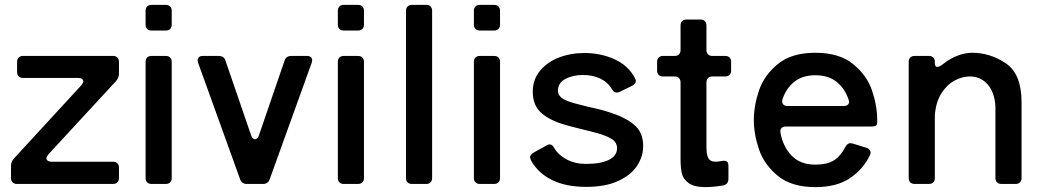

<svg xmlns="http://www.w3.org/2000/svg" viewBox="-20 -753 4283 786"><path d="M74 -524H443Q454 -524 460.5 -517.5Q467 -511 467 -500V-451Q467 -435 455 -421L178 -121Q170 -111 170 -105Q170 -99 175.5 -95Q181 -91 191 -91H443Q454 -91 460.5 -84.5Q467 -78 467 -67V-24Q467 -13 460.5 -6.5Q454 0 443 0H49Q38 0 31.5 -6.5Q25 -13 25 -24V-74Q25 -91 37 -104L313 -404Q321 -414 321 -420Q321 -426 315.5 -430Q310 -434 300 -434H74Q63 -434 56.5 -440.5Q50 -447 50 -458V-500Q50 -511 56.5 -517.5Q63 -524 74 -524Z M659 -628H600Q589 -628 582.5 -634.5Q576 -641 576 -652V-709Q576 -720 582.5 -726.5Q589 -733 600 -733H659Q670 -733 676.5 -726.5Q683 -720 683 -709V-652Q683 -641 676.5 -634.5Q670 -628 659 -628ZM659 0H600Q589 0 582.5 -6.5Q576 -13 576 -24V-500Q576 -511 582.5 -517.5Q589 -524 600 -524H659Q670 -524 676.5 -517.5Q683 -511 683 -500V-24Q683 -13 676.5 -6.5Q670 0 659 0Z M1024 -183Q1029 -183 1033.5 -187.5Q1038 -192 1040 -199L1145 -505Q1151 -524 1173 -524H1237Q1247 -524 1252.5 -519Q1258 -514 1258 -506Q1258 -504 1256 -496L1084 -19Q1077 0 1057 0H990Q970 0 963 -19L791 -496Q789 -504 789 -506Q789 -514 794.5 -519Q800 -524 810 -524H875Q897 -524 903 -505L1008 -199Q1014 -183 1024 -183Z M1446 -628H1387Q1376 -628 1369.5 -634.5Q1363 -641 1363 -652V-709Q1363 -720 1369.5 -726.5Q1376 -733 1387 -733H1446Q1457 -733 1463.5 -726.5Q1470 -720 1470 -709V-652Q1470 -641 1463.5 -634.5Q1457 -628 1446 -628ZM1446 0H1387Q1376 0 1369.5 -6.5Q1363 -13 1363 -24V-500Q1363 -511 1369.5 -517.5Q1376 -524 1387 -524H1446Q1457 -524 1463.5 -517.5Q1470 -511 1470 -500V-24Q1470 -13 1463.5 -6.5Q1457 0 1446 0Z M1725 0H1666Q1655 0 1648.5 -6.5Q1642 -13 1642 -24V-709Q1642 -720 1648.5 -726.5Q1655 -733 1666 -733H1725Q1736 -733 1742.5 -726.5Q1749 -720 1749 -709V-24Q1749 -13 1742.5 -6.5Q1736 0 1725 0Z M2003 -628H1944Q1933 -628 1926.5 -634.5Q1920 -641 1920 -652V-709Q1920 -720 1926.5 -726.5Q1933 -733 1944 -733H2003Q2014 -733 2020.5 -726.5Q2027 -720 2027 -709V-652Q2027 -641 2020.5 -634.5Q2014 -628 2003 -628ZM2003 0H1944Q1933 0 1926.5 -6.5Q1920 -13 1920 -24V-500Q1920 -511 1926.5 -517.5Q1933 -524 1944 -524H2003Q2014 -524 2020.5 -517.5Q2027 -511 2027 -500V-24Q2027 -13 2020.5 -6.5Q2014 0 2003 0Z M2154 -96Q2150 -106 2150 -109Q2150 -120 2164 -128L2218 -158Q2225 -162 2230 -162Q2241 -162 2249 -147Q2265 -119 2299.5 -100.5Q2334 -82 2379 -82Q2439 -82 2472.5 -98.5Q2506 -115 2506 -146Q2506 -170 2485 -183.5Q2464 -197 2425 -208Q2404 -214 2362 -224Q2308 -237 2280 -246Q2222 -265 2191.5 -295Q2161 -325 2161 -378Q2161 -427 2190.5 -463Q2220 -499 2268 -517.5Q2316 -536 2372 -536Q2438 -536 2494.5 -511Q2551 -486 2579 -434Q2583 -426 2583 -422Q2583 -410 2568 -402L2517 -377Q2510 -374 2505 -374Q2493 -374 2485 -388Q2468 -417 2437 -431.5Q2406 -446 2366 -446Q2324 -446 2294 -429.5Q2264 -413 2264 -382Q2264 -365 2278.5 -353Q2293 -341 2332 -330L2387 -316Q2436 -306 2473 -294Q2540 -273 2576.5 -242Q2613 -211 2613 -155Q2613 -113 2588.5 -75Q2564 -37 2511.5 -12.5Q2459 12 2380 12Q2297 12 2240 -16Q2183 -44 2154 -96Z M2973 -500V-464Q2973 -453 2966.5 -446.5Q2960 -440 2949 -440H2896Q2885 -440 2878.5 -433.5Q2872 -427 2872 -416V-152Q2872 -119 2880 -105Q2888 -91 2909 -91Q2920 -91 2935 -94Q2938 -95 2944 -95Q2962 -95 2962 -74V-21Q2962 1 2941 6Q2900 13 2868 13Q2821 13 2798.5 -4Q2776 -21 2771 -44Q2766 -67 2766 -104V-416Q2766 -427 2759.5 -433.5Q2753 -440 2742 -440H2694Q2683 -440 2676.5 -446.5Q2670 -453 2670 -464V-500Q2670 -511 2676.5 -517.5Q2683 -524 2694 -524H2742Q2753 -524 2759.5 -530.5Q2766 -537 2766 -548V-649Q2766 -660 2772.5 -666.5Q2779 -673 2790 -673H2848Q2859 -673 2865.5 -666.5Q2872 -660 2872 -649V-548Q2872 -537 2878.5 -530.5Q2885 -524 2896 -524H2949Q2960 -524 2966.5 -517.5Q2973 -511 2973 -500Z M3547 -235H3197Q3185 -235 3179 -228.5Q3173 -222 3175 -209Q3186 -151 3221.5 -115Q3257 -79 3318 -79Q3365 -79 3393 -96Q3421 -113 3441 -152Q3449 -167 3462 -167Q3464 -167 3472 -165L3527 -148Q3544 -142 3544 -129Q3544 -123 3541 -117Q3513 -59 3458.5 -23Q3404 13 3318 13Q3221 13 3165 -32.5Q3109 -78 3087.5 -140.5Q3066 -203 3066 -262Q3066 -321 3087.5 -383.5Q3109 -446 3165 -491.5Q3221 -537 3318 -537Q3415 -537 3471.5 -491.5Q3528 -446 3549.5 -383.5Q3571 -321 3571 -262V-249Q3571 -235 3547 -235ZM3183 -346Q3182 -343 3182 -337Q3182 -329 3188 -324Q3194 -319 3204 -319H3433Q3446 -319 3452 -325.5Q3458 -332 3455 -342Q3440 -389 3406 -417Q3372 -445 3318 -445Q3265 -445 3231.5 -418Q3198 -391 3183 -346Z M4162 -334V-24Q4162 -13 4155.5 -6.5Q4149 0 4138 0H4079Q4068 0 4061.5 -6.5Q4055 -13 4055 -24V-317Q4052 -374 4023.5 -407Q3995 -440 3950 -440Q3918 -440 3886.5 -422.5Q3855 -405 3833 -369.5Q3811 -334 3807 -281V-24Q3807 -13 3800.5 -6.5Q3794 0 3783 0H3724Q3713 0 3706.5 -6.5Q3700 -13 3700 -24V-500Q3700 -511 3706.5 -517.5Q3713 -524 3724 -524H3783Q3794 -524 3800.5 -517.5Q3807 -511 3807 -500V-495Q3807 -479 3817 -479Q3826 -479 3841 -491Q3868 -513 3899.5 -525Q3931 -537 3959 -537Q4034 -537 4098 -493.5Q4162 -450 4162 -334Z"/></svg>

Font: Shippori Gothic B2 Bold
Style: Regular
Weight: 700
Designer: FONTDASU
Foundry: FONTDASU / Google Inc. / but / Adobe
Version: Version 1.130